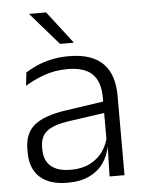

<svg xmlns="http://www.w3.org/2000/svg" viewBox="-51 -724 588 775"><g transform="rotate(-5 243.0 -336.0)"><path d="M362.5 0 365.5 -121.5 363 -131V-288.5V-321Q363 -384 331.2 -415.2Q299.5 -446.5 231.5 -446.5Q178.5 -446.5 135 -430.5Q91.5 -414.5 58.5 -394L64.5 -447.5Q82.5 -459 108 -470.8Q133.5 -482.5 166.8 -490.2Q200 -498 240 -498Q289 -498 323.8 -486Q358.5 -474 380.5 -451Q402.5 -428 412.8 -395.5Q423 -363 423 -322.5V0ZM191.5 10.5Q119 10.5 80.2 -24.5Q41.5 -59.5 41.5 -125V-138Q41.5 -202.5 81.2 -235.2Q121 -268 210 -281L373 -305L376 -259L217.5 -236.5Q155.5 -227.5 128.5 -205.8Q101.5 -184 101.5 -141.5V-132.5Q101.5 -87.5 129 -64Q156.5 -40.5 209.5 -40.5Q255 -40.5 287.2 -57Q319.5 -73.5 339.2 -101.2Q359 -129 365.5 -163.5L377.5 -120.5H365Q359 -86 338.8 -56Q318.5 -26 282.2 -7.8Q246 10.5 191.5 10.5ZM165 -682 265 -552V-550.5H210L96.5 -681V-682Z"/></g></svg>

Font: Anek Gurmukhi Light
Style: Regular
Weight: 300
Designer: Sarang Kulkarni (Gurmukhi), Yesha Goshar (Latin)
Foundry: Ek Type
Version: Version 1.003